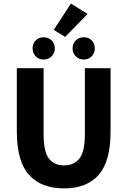

<svg xmlns="http://www.w3.org/2000/svg" viewBox="-20 -1029 705 1061"><path d="M334 12Q207 12 140 -63Q73 -138 73 -302V-652H221V-287Q221 -191 250 -153Q279 -115 334 -115Q389 -115 419 -153Q449 -191 449 -287V-652H591V-302Q591 -138 525.5 -63Q460 12 334 12ZM221 -700Q194 -700 177 -718Q160 -736 160 -762Q160 -788 177 -805.5Q194 -823 221 -823Q248 -823 265.5 -805.5Q283 -788 283 -762Q283 -736 265.5 -718Q248 -700 221 -700ZM277 -864 372 -1009 464 -952 340 -825ZM443 -700Q416 -700 398.5 -718Q381 -736 381 -762Q381 -788 398.5 -805.5Q416 -823 443 -823Q470 -823 487 -805.5Q504 -788 504 -762Q504 -736 487 -718Q470 -700 443 -700Z"/></svg>

Font: hySource Sans Pro
Style: Bold
Weight: 700
Designer: Paul D. Hunt
Foundry: Adobe Systems Incorporated
Version: Version 2.021;PS 2.000;hotconv 1.0.86;makeotf.lib2.5.63406